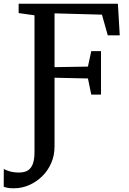

<svg xmlns="http://www.w3.org/2000/svg" viewBox="-61 -763 696 1035"><path d="M13.5 252Q-9.5 252 -21.8 249.2Q-34 246.5 -41 243.5L-40.5 147Q-31.5 154 -9.2 160.5Q13 167 41.5 167Q72.5 167 90.5 154.8Q108.5 142.5 116.8 118.2Q125 94 125 57V-680.5L39.5 -692.5V-743H574.5L584.5 -572.5H520L488.5 -684L233 -691V-401L413 -404L431 -487.5H483.5V-253H431L413 -340L233 -344V26.5Q233 75 215.2 115.8Q197.5 156.5 166.5 187Q135.5 217.5 96 234.8Q56.5 252 13.5 252Z"/></svg>

Font: Merriweather Light 18pt
Style: Regular
Weight: 400
Version: Version 2.100